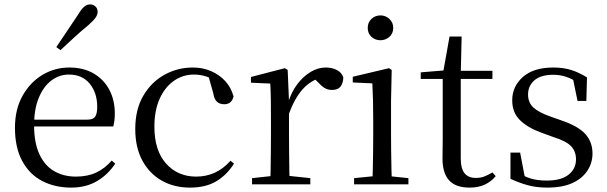

<svg xmlns="http://www.w3.org/2000/svg" viewBox="-20 -838 2760 873"><path d="M303 15Q230 15 172 -15Q114 -45 81 -106Q48 -167 48 -257Q48 -341 82.5 -402.5Q117 -464 173 -497.5Q229 -531 295 -531Q360 -531 406.5 -503.5Q453 -476 477.5 -429Q502 -382 502 -323Q502 -287 495 -263H87V-294H377Q404 -294 413 -308Q422 -322 422 -352Q422 -416 388 -457.5Q354 -499 293 -499Q249 -499 213 -471.5Q177 -444 156 -392.5Q135 -341 135 -269Q135 -188 159.5 -136Q184 -84 227 -59.5Q270 -35 325 -35Q378 -35 417.5 -53.5Q457 -72 488 -108L504 -94Q471 -44 421 -14.5Q371 15 303 15ZM236 -624Q261 -661 285.5 -697.5Q310 -734 336 -773Q351 -798 363.5 -808Q376 -818 390 -818Q403 -818 413.5 -809Q424 -800 424 -784Q424 -771 414 -757Q404 -743 381 -723Q348 -696 317 -667.5Q286 -639 255 -610Z M844 15Q771 15 715 -17Q659 -49 627 -108.5Q595 -168 595 -251Q595 -341 632 -403.5Q669 -466 728.5 -498.5Q788 -531 857 -531Q902 -531 940 -514.5Q978 -498 1004.5 -469Q1031 -440 1042 -399Q1033 -364 1000 -364Q979 -364 966.5 -375.5Q954 -387 950 -413L925 -502L975 -462Q944 -482 917 -490.5Q890 -499 862 -499Q811 -499 770 -470Q729 -441 705.5 -388Q682 -335 682 -262Q682 -154 735 -94.5Q788 -35 872 -35Q917 -35 956 -52.5Q995 -70 1028 -107L1044 -94Q1011 -42 963 -13.5Q915 15 844 15Z M1126 0V-28L1237 -40H1278L1391 -28V0ZM1209 0Q1210 -24 1210.5 -65Q1211 -106 1211.5 -150.5Q1212 -195 1212 -229V-289Q1212 -341 1211.5 -381Q1211 -421 1209 -458L1121 -462V-488L1275 -528L1288 -520L1294 -379V-378V-229Q1294 -195 1294.5 -150.5Q1295 -106 1295.5 -65Q1296 -24 1297 0ZM1293 -319 1272 -371H1290Q1305 -420 1332 -455.5Q1359 -491 1392.5 -511Q1426 -531 1461 -531Q1490 -531 1512 -519.5Q1534 -508 1541 -486Q1540 -459 1528 -444Q1516 -429 1489 -429Q1470 -429 1455 -438.5Q1440 -448 1423 -467L1400 -489L1445 -487Q1393 -473 1356.5 -432.5Q1320 -392 1293 -319Z M1590 0V-28L1700 -39H1731L1837 -28V0ZM1673 0Q1674 -24 1675 -65Q1676 -106 1676.5 -150.5Q1677 -195 1677 -229V-289Q1677 -340 1676 -381Q1675 -422 1673 -459L1584 -463V-489L1749 -528L1761 -520L1758 -380V-229Q1758 -195 1758.5 -150.5Q1759 -106 1760 -65Q1761 -24 1762 0ZM1710 -655Q1686 -655 1669 -670.5Q1652 -686 1652 -711Q1652 -736 1669 -752Q1686 -768 1710 -768Q1733 -768 1750.5 -752Q1768 -736 1768 -711Q1768 -686 1750.5 -670.5Q1733 -655 1710 -655Z M2034 -479V-516H2219V-479ZM2115 15Q2052 15 2022 -18Q1992 -51 1992 -118Q1992 -142 1992.5 -161Q1993 -180 1993 -207V-479H1893V-509L2014 -519L1994 -504L2024 -672H2079L2075 -501V-489V-118Q2075 -71 2092.5 -50Q2110 -29 2143 -29Q2165 -29 2182 -35.5Q2199 -42 2219 -54L2234 -37Q2213 -12 2184 1.5Q2155 15 2115 15Z M2468 15Q2420 15 2381 4.5Q2342 -6 2301 -25V-144H2345L2369 -18L2332 -20V-56Q2360 -37 2391 -27Q2422 -17 2466 -17Q2532 -17 2565.5 -44Q2599 -71 2599 -113Q2599 -150 2576.5 -173.5Q2554 -197 2493 -216L2441 -235Q2380 -257 2344.5 -291.5Q2309 -326 2309 -382Q2309 -445 2357.5 -488Q2406 -531 2496 -531Q2541 -531 2576.5 -520Q2612 -509 2649 -486L2646 -379H2606L2582 -496L2613 -490V-458Q2583 -479 2555 -488.5Q2527 -498 2496 -498Q2439 -498 2410 -473Q2381 -448 2381 -408Q2381 -372 2405 -349.5Q2429 -327 2483 -308L2534 -290Q2610 -264 2642 -228Q2674 -192 2674 -140Q2674 -97 2650.5 -61.5Q2627 -26 2582 -5.5Q2537 15 2468 15Z"/></svg>

Font: Noto Serif JP
Style: Regular
Weight: 400
Designer: Ryoko NISHIZUKA  (kana & ideographs); Frank Grießhammer (Latin, Greek & Cyrillic); Wenlong ZHANG  (bopomofo); Sandoll Co
Foundry: Adobe
Version: Version 2.003-H1;hotconv 1.1.1;makeotfexe 2.6.0